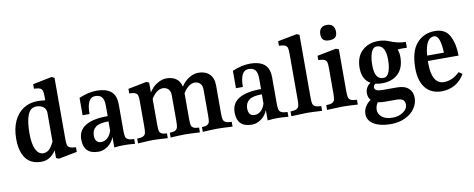

<svg xmlns="http://www.w3.org/2000/svg" viewBox="-73 -1034 3919 1588"><g transform="rotate(-10 1887.0 -240.0)"><path d="M502 -54V-15L347 15L324 5V-60Q302 -24 270 -4.5Q238 15 202 15Q113 15 70 -43.5Q27 -102 27 -208Q27 -294 56 -356.5Q85 -419 136.5 -452Q188 -485 255 -485Q282 -485 319 -480V-512Q319 -544 315 -559Q311 -574 295.5 -582Q280 -590 244 -591V-629L404 -661L427 -650V-132Q427 -101 431 -86Q435 -71 451 -63Q467 -55 502 -54ZM319 -134V-374Q319 -408 295.5 -425.5Q272 -443 238 -443Q187 -443 165 -388.5Q143 -334 143 -234Q143 -144 165.5 -98Q188 -52 228 -52Q257 -52 278 -71.5Q299 -91 319 -134Z M988 -37V3Q938 -2 898 -2Q861 -2 814 3V-84Q795 -37 757.5 -11Q720 15 681 15Q556 15 556 -109Q556 -262 805 -262V-348Q805 -398 788 -420.5Q771 -443 732 -443Q695 -443 677.5 -408Q660 -373 660 -305H602V-451Q682 -485 752 -485Q827 -485 869.5 -452Q912 -419 912 -339V-123Q912 -88 916 -71.5Q920 -55 936 -46.5Q952 -38 988 -37ZM804 -141V-218Q726 -218 695 -193Q664 -168 664 -123Q664 -93 677 -76.5Q690 -60 716 -60Q746 -60 769.5 -81.5Q793 -103 804 -141Z M1807 -37V3Q1720 -2 1681 -2Q1642 -2 1557 3V-37Q1589 -38 1603 -46.5Q1617 -55 1620.5 -71Q1624 -87 1624 -123V-339Q1624 -375 1606 -392.5Q1588 -410 1561 -410Q1534 -410 1508.5 -390Q1483 -370 1464 -337V-123Q1464 -87 1467.5 -71Q1471 -55 1485.5 -46.5Q1500 -38 1533 -37V3Q1445 -2 1408 -2Q1372 -2 1287 3V-37Q1320 -38 1334.5 -46.5Q1349 -55 1353 -71.5Q1357 -88 1357 -123V-339Q1357 -375 1338.5 -392.5Q1320 -410 1293 -410Q1266 -410 1240.5 -390Q1215 -370 1196 -337V-122Q1196 -86 1199.5 -70Q1203 -54 1217 -45.5Q1231 -37 1263 -36V4Q1170 -2 1140 -2Q1110 -2 1013 4V-36Q1049 -37 1064.5 -45.5Q1080 -54 1084 -70Q1088 -86 1088 -122V-338Q1088 -370 1084 -384.5Q1080 -399 1064.5 -407Q1049 -415 1013 -416V-454L1169 -485L1191 -475V-392Q1218 -436 1258 -460.5Q1298 -485 1337 -485Q1386 -485 1418 -462Q1450 -439 1460 -394Q1487 -437 1526.5 -461Q1566 -485 1605 -485Q1663 -485 1697.5 -452Q1732 -419 1732 -356V-123Q1732 -87 1736 -71Q1740 -55 1755.5 -46.5Q1771 -38 1807 -37Z M2276 -37V3Q2226 -2 2186 -2Q2149 -2 2102 3V-84Q2083 -37 2045.5 -11Q2008 15 1969 15Q1844 15 1844 -109Q1844 -262 2093 -262V-348Q2093 -398 2076 -420.5Q2059 -443 2020 -443Q1983 -443 1965.5 -408Q1948 -373 1948 -305H1890V-451Q1970 -485 2040 -485Q2115 -485 2157.5 -452Q2200 -419 2200 -339V-123Q2200 -88 2204 -71.5Q2208 -55 2224 -46.5Q2240 -38 2276 -37ZM2092 -141V-218Q2014 -218 1983 -193Q1952 -168 1952 -123Q1952 -93 1965 -76.5Q1978 -60 2004 -60Q2034 -60 2057.5 -81.5Q2081 -103 2092 -141Z M2484 -649V-123Q2484 -87 2488 -71Q2492 -55 2507.5 -46.5Q2523 -38 2559 -37V3L2536 2Q2475 -2 2430 -2Q2417 -2 2321 2L2301 3V-37Q2337 -38 2352.5 -46.5Q2368 -55 2372 -71Q2376 -87 2376 -123V-510Q2376 -542 2372 -557Q2368 -572 2352.5 -580Q2337 -588 2301 -589V-627L2461 -658Z M2601 -37Q2637 -38 2652.5 -46.5Q2668 -55 2672 -71Q2676 -87 2676 -123V-338Q2676 -370 2672 -384.5Q2668 -399 2652.5 -407Q2637 -415 2601 -416V-452L2761 -483L2784 -474V-123Q2784 -87 2788 -71Q2792 -55 2807.5 -46.5Q2823 -38 2859 -37V3L2836 2Q2775 -2 2730 -2Q2717 -2 2621 2L2601 3ZM2786 -622Q2786 -590 2770 -575.5Q2754 -561 2719 -561Q2686 -561 2670 -575.5Q2654 -590 2654 -622Q2654 -654 2670.5 -672Q2687 -690 2719 -690Q2753 -690 2769.5 -672Q2786 -654 2786 -622Z M3301 -390Q3282 -390 3262 -387Q3274 -360 3274 -326Q3274 -231 3223 -183Q3172 -135 3090 -135Q3056 -135 3031 -142Q3015 -129 3015 -112Q3015 -80 3081 -80H3202Q3266 -80 3299 -50.5Q3332 -21 3332 30Q3332 76 3304 117.5Q3276 159 3223 184.5Q3170 210 3099 210Q3013 210 2960 178.5Q2907 147 2907 92Q2907 59 2924.5 30.5Q2942 2 2970 -17Q2949 -40 2949 -76Q2949 -101 2961 -122.5Q2973 -144 2994 -156Q2926 -194 2926 -291Q2926 -385 2979.5 -435Q3033 -485 3114 -485Q3155 -485 3188 -474L3192 -472L3196 -471Q3235 -455 3269.5 -446.5Q3304 -438 3340 -438V-389ZM3170 -319Q3170 -443 3096 -443Q3064 -443 3048.5 -401.5Q3033 -360 3033 -296Q3033 -238 3050 -207.5Q3067 -177 3107 -177Q3139 -177 3154.5 -217Q3170 -257 3170 -319ZM3059 -152ZM3081 19Q3049 19 3025 13Q3005 40 3005 75Q3005 109 3035.5 134.5Q3066 160 3127 160Q3175 160 3213 134.5Q3251 109 3251 71Q3251 44 3234 31.5Q3217 19 3179 19Z M3756 -96Q3723 -40 3673 -12Q3623 16 3563 16Q3476 16 3427.5 -42.5Q3379 -101 3379 -210Q3379 -350 3438 -417.5Q3497 -485 3591 -485Q3680 -485 3715 -416Q3750 -347 3750 -251H3492V-228Q3492 -144 3518 -100Q3544 -56 3594 -56Q3665 -56 3726 -116ZM3494 -296H3635Q3632 -364 3619 -403.5Q3606 -443 3576 -443Q3506 -443 3494 -296Z"/></g></svg>

Font: Gupter
Style: Bold
Weight: 700
Designer: Octavio Pardo
Version: Version 1.000